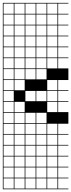

<svg xmlns="http://www.w3.org/2000/svg" viewBox="-20 -1025 502 1352"><path d="M0 -1004.8H461.5V-1000H389.4V-927.9H461.5V-923.1H389.4V-851H461.5V-846.2H389.4V-774H461.5V-769.2H389.4V-697.1H461.5V-692.3H389.4V-620.2H461.5V-615.4H389.4V-543.3H461.5V-461.5H389.4V-389.4H461.5V-384.6H389.4V-312.5H461.5V-307.7H389.4V-235.6H461.5V-153.8H389.4V-81.7H461.5V-76.9H389.4V-4.8H461.5V0H389.4V72.1H461.5V76.9H389.4V149H461.5V153.8H389.4V226H461.5V230.8H389.4V302.9H461.5V307.7H0ZM312.5 -927.9H384.6V-1000H312.5ZM158.7 -927.9H230.8V-1000H158.7ZM81.7 -927.9H153.8V-1000H81.7ZM235.6 -927.9H307.7V-1000H235.6ZM4.8 -927.9H76.9V-1000H4.8ZM158.7 -851H230.8V-923.1H158.7ZM312.5 -851H384.6V-923.1H312.5ZM81.7 -851H153.8V-923.1H81.7ZM4.8 -851H76.9V-923.1H4.8ZM235.6 -851H307.7V-923.1H235.6ZM158.7 -774H230.8V-846.2H158.7ZM235.6 -774H307.7V-846.2H235.6ZM81.7 -774H153.8V-846.2H81.7ZM4.8 -774H76.9V-846.2H4.8ZM312.5 -774H384.6V-846.2H312.5ZM235.6 -697.1H307.7V-769.2H235.6ZM81.7 -697.1H153.8V-769.2H81.7ZM4.8 -697.1H76.9V-769.2H4.8ZM312.5 -697.1H384.6V-769.2H312.5ZM158.7 -697.1H230.8V-769.2H158.7ZM158.7 -620.2H230.8V-692.3H158.7ZM81.7 -620.2H153.8V-692.3H81.7ZM4.8 -620.2H76.9V-692.3H4.8ZM312.5 -620.2H384.6V-692.3H312.5ZM235.6 -620.2H307.7V-692.3H235.6ZM312.5 -543.3H384.6V-615.4H312.5ZM158.7 -543.3H230.8V-615.4H158.7ZM81.7 -543.3H153.8V-615.4H81.7ZM4.8 -543.3H76.9V-615.4H4.8ZM235.6 -543.3H307.7V-615.4H235.6ZM81.7 -466.3H153.8V-538.5H81.7ZM4.8 -466.3H76.9V-538.5H4.8ZM235.6 -466.3H307.7V-538.5H235.6ZM158.7 -466.3H230.8V-538.5H158.7ZM312.5 -389.4H384.6V-461.5H312.5ZM81.7 -389.4H153.8V-461.5H81.7ZM4.8 -389.4H76.9V-461.5H4.8ZM312.5 -312.5H384.6V-384.6H312.5ZM4.8 -312.5H76.9V-384.6H4.8ZM235.6 -312.5H307.7V-384.6H235.6ZM158.7 -312.5H230.8V-384.6H158.7ZM81.7 -235.6H153.8V-307.7H81.7ZM312.5 -235.6H384.6V-307.7H312.5ZM4.8 -235.6H76.9V-307.7H4.8ZM235.6 -158.7H307.7V-230.8H235.6ZM81.7 -158.7H153.8V-230.8H81.7ZM4.8 -158.7H76.9V-230.8H4.8ZM158.7 -158.7H230.8V-230.8H158.7ZM158.7 -81.7H230.8V-153.8H158.7ZM235.6 -81.7H307.7V-153.8H235.6ZM81.7 -81.7H153.8V-153.8H81.7ZM312.5 -81.7H384.6V-153.8H312.5ZM4.8 -81.7H76.9V-153.8H4.8ZM235.6 -4.8H307.7V-76.9H235.6ZM158.7 -4.8H230.8V-76.9H158.7ZM81.7 -4.8H153.8V-76.9H81.7ZM312.5 -4.8H384.6V-76.9H312.5ZM4.8 -4.8H76.9V-76.9H4.8ZM235.6 72.1H307.7V0H235.6ZM158.7 72.1H230.8V0H158.7ZM312.5 72.1H384.6V0H312.5ZM81.7 72.1H153.8V0H81.7ZM4.8 72.1H76.9V0H4.8ZM235.6 149H307.7V76.9H235.6ZM158.7 149H230.8V76.9H158.7ZM312.5 149H384.6V76.9H312.5ZM81.7 149H153.8V76.9H81.7ZM4.8 149H76.9V76.9H4.8ZM235.6 226H307.7V153.8H235.6ZM158.7 226H230.8V153.8H158.7ZM312.5 226H384.6V153.8H312.5ZM81.7 226H153.8V153.8H81.7ZM4.8 226H76.9V153.8H4.8ZM235.6 302.9H307.7V230.8H235.6ZM4.8 302.9H76.9V230.8H4.8ZM158.7 302.9H230.8V230.8H158.7ZM312.5 302.9H384.6V230.8H312.5ZM81.7 302.9H153.8V230.8H81.7Z"/></svg>

Font: Jacquarda Bastarda 9 Charted
Style: Regular
Weight: 400
Designer: Sarah Cadigan-Fried
Version: Version 1.000; ttfautohint (v1.8.4.7-5d5b)